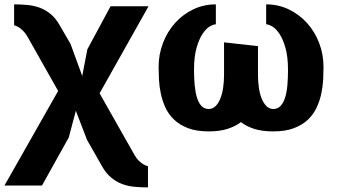

<svg xmlns="http://www.w3.org/2000/svg" viewBox="-43 -578 1513 857"><path d="M272 -381.5 324 -239 347 -358 450.5 -550H620L401.5 -161.5L557 113Q567 130.5 577.5 140.2Q588 150 597 155.5Q607.5 161.5 617.5 164V258.5Q586.5 258.5 557.5 255.8Q528.5 253 502.5 243.5Q476.5 234 453.8 215.2Q431 196.5 413 165L345.5 46.5L295.5 -83.5L264 35.5L144.5 250H-23L216.5 -172L79.5 -414.5Q70 -431 59.5 -441Q49 -451 40.5 -456.5Q30 -462.5 20 -465.5V-558.5Q50.5 -558.5 79.2 -555.8Q108 -553 133.8 -543.8Q159.5 -534.5 182.2 -516Q205 -497.5 223 -466Z M1108.5 -372V-243.5Q1108.5 -214 1112.5 -186.5Q1116.5 -159 1125 -138Q1133.5 -117 1146.5 -104.2Q1159.5 -91.5 1177 -91.5Q1196.5 -91.5 1209.2 -105Q1222 -118.5 1229.5 -142.2Q1237 -166 1239.8 -197.8Q1242.5 -229.5 1242.5 -265.5Q1242.5 -324.5 1231.2 -364Q1220 -403.5 1204.5 -426.8Q1189 -450 1172.5 -459.8Q1156 -469.5 1145 -469.5V-558.5Q1199.5 -558.5 1246.2 -536Q1293 -513.5 1327.5 -475.2Q1362 -437 1381.5 -386.2Q1401 -335.5 1401 -279.5Q1401 -254.5 1399.5 -223.5Q1398 -192.5 1391.2 -160.5Q1384.5 -128.5 1370.5 -98.2Q1356.5 -68 1331.8 -44.2Q1307 -20.5 1269.2 -6Q1231.5 8.5 1177 8.5Q1127 8.5 1091.8 -2.8Q1056.5 -14 1032.5 -33Q1008.5 -14.5 973.2 -3Q938 8.5 888.5 8.5Q834 8.5 796.2 -6Q758.5 -20.5 733.8 -44.2Q709 -68 695.2 -98.2Q681.5 -128.5 674.8 -160.5Q668 -192.5 666.5 -223.5Q665 -254.5 665 -279.5Q665 -335.5 684.5 -386.2Q704 -437 738.2 -475.2Q772.5 -513.5 819.2 -536Q866 -558.5 920.5 -558.5V-469.5Q910 -469.5 893.2 -459.8Q876.5 -450 861 -426.8Q845.5 -403.5 834.2 -364Q823 -324.5 823 -265.5Q823 -229.5 826 -197.8Q829 -166 836.2 -142.2Q843.5 -118.5 856.2 -105Q869 -91.5 888.5 -91.5Q906 -91.5 919 -104.2Q932 -117 940.5 -138Q949 -159 953 -186.5Q957 -214 957 -243.5V-389Z"/></svg>

Font: B612
Style: Bold
Weight: 700
Designer: Nicolas Chauveau, Thomas Paillot, Jonathan Favre-Lamarine, Jean-Luc Vinot
Foundry: AIRBUS
Version: Version 1.008